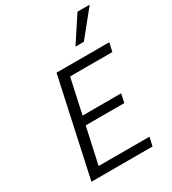

<svg xmlns="http://www.w3.org/2000/svg" viewBox="-215 -1018 1009 1129"><g transform="rotate(-30 289.0 -453.5)"><path d="M481 0H66L209 -658H567L554 -599H267L149 -59H494ZM155 -304 168 -363H477L465 -304ZM382 -735 495 -907H578L439 -735Z"/></g></svg>

Font: Ysabeau
Style: Italic
Weight: 400
Italic angle: -12°
Designer: Christian Thalmann (Catharsis Fonts)
Version: Version 2.000;gftools[0.9.27.dev2+g8671c4b]